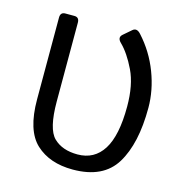

<svg xmlns="http://www.w3.org/2000/svg" viewBox="-108 -810 870 922"><g transform="rotate(15 327.5 -349.0)"><path d="M83 -267.1V-673.3Q83 -700.2 107.4 -700.2H152.3Q176.8 -700.2 176.8 -673.3V-281.7Q176.8 -145 219.5 -103.3Q262.2 -61.5 338.4 -61.5Q421.9 -61.5 465.8 -131.1Q509.8 -200.7 509.8 -345.2Q509.8 -452.6 475.8 -522.9Q441.9 -593.3 401.9 -632.3Q378.9 -654.8 399.4 -672.4L438.5 -706.1Q457.5 -722.7 479 -698.7Q543 -628.4 576.4 -540.5Q609.9 -452.6 609.9 -365.7Q609.9 -187.5 548.1 -86.4Q486.3 14.6 335 14.6Q219.7 14.6 151.4 -48.8Q83 -112.3 83 -267.1Z"/></g></svg>

Font: Istok
Style: Regular
Weight: 500
Designer: Andrey V. Panov
Foundry: Andrey V. Panov
Version: Version 1.0.3